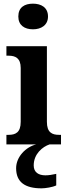

<svg xmlns="http://www.w3.org/2000/svg" viewBox="-20 -788 370 1048"><path d="M160 -628C204 -628 242 -650 242 -698C242 -748 204 -768 160 -768C114 -768 80 -748 80 -698C80 -650 114 -628 160 -628ZM15 0H178C121 14 68 68 68 130C68 206 116 240 207 240C227 240 267 234 287 224V161C265 166 245 169 228 169C191 169 164 153 164 115C164 52 212 13 251 0H313V-52H302C264 -52 236 -65 236 -123V-536H15V-484H27C64 -484 93 -471 93 -417V-123C93 -65 65 -52 27 -52H15Z"/></svg>

Font: Noto Serif SemiCondensed
Style: Bold
Weight: 700
Width: 4
Designer: Monotype Design Team
Foundry: Monotype Imaging Inc.
Version: Version 2.015